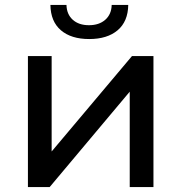

<svg xmlns="http://www.w3.org/2000/svg" viewBox="-20 -757 734 777"><path d="M93 0V-530H189V-144L514 -530H601V0H505V-386L181 0ZM341 -599Q268 -599 226.5 -634.5Q185 -670 184 -737H249Q250 -699 274.5 -677Q299 -655 340 -655Q381 -655 406 -677Q431 -699 432 -737H499Q498 -670 456 -634.5Q414 -599 341 -599Z"/></svg>

Font: Montserrat Medium
Style: Regular
Weight: 500
Designer: Julieta Ulanovsky
Foundry: Julieta Ulanovsky
Version: Version 9.000; ttfautohint (v1.8.4.7-5d5b)